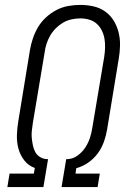

<svg xmlns="http://www.w3.org/2000/svg" viewBox="-20 -763 540 783"><path d="M10 0 19 -55H118L122 -78Q96 -87 79 -109Q62 -131 55 -157.5Q48 -184 49 -213Q50 -242 55 -271L102 -558Q106 -582 114 -606Q122 -630 135 -652Q148 -674 167.5 -692Q187 -710 210 -722Q233 -734 258 -738.5Q283 -743 307 -743Q335 -743 361.5 -737Q388 -731 409 -716Q430 -701 443.5 -679Q457 -657 463.5 -631.5Q470 -606 469.5 -578Q469 -550 464 -522L417 -236Q413 -211 404 -185.5Q395 -160 379 -138Q363 -116 340 -100Q317 -84 291 -77L288 -55H387L378 0H231L250 -114H256Q278 -115 297 -129Q316 -143 328.5 -162.5Q341 -182 347.5 -203Q354 -224 357 -245L405 -531Q408 -550 408.5 -569Q409 -588 406 -605.5Q403 -623 395 -639Q387 -655 374 -666.5Q361 -678 343.5 -683Q326 -688 307 -688Q290 -688 271.5 -684Q253 -680 237 -670.5Q221 -661 207.5 -647.5Q194 -634 184.5 -617.5Q175 -601 169.5 -583.5Q164 -566 162 -549L114 -262Q112 -247 110 -231.5Q108 -216 109.5 -201Q111 -186 114 -171Q117 -156 123.5 -143.5Q130 -131 142.5 -123Q155 -115 171 -114H176L157 0Z"/></svg>

Font: Iosevka Term Curly Lt Obl
Style: Regular
Weight: 300
Italic angle: -9°
Designer: Belleve Invis
Foundry: Belleve Invis
Version: Version 32.3.0